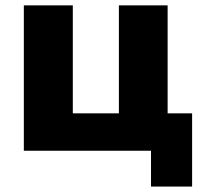

<svg xmlns="http://www.w3.org/2000/svg" viewBox="-20 -559 750 712"><path d="M540 0H68.4V-539.1H250V-138.7H420.9V-539.1H601.6V-138.7H692.4V132.8H540Z"/></svg>

Font: Min Sans Black
Style: Regular
Weight: 900
Designer: Jinseong-Kim, NotoSansCJK, Nunito
Foundry: Jinseong-Kim
Version: Version 1.000